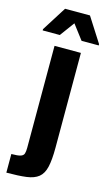

<svg xmlns="http://www.w3.org/2000/svg" viewBox="-163 -760 578 1006"><g transform="rotate(15 126.0 -257.5)"><path d="M-17 197V96Q18 96 33 91Q48 86 51.5 74Q55 62 55 43V-510H198V4Q198 70 189 109Q180 148 156.5 167Q133 186 91 191.5Q49 197 -17 197ZM-26 -572V-579L58 -712H193L278 -579V-572H185L125 -651L67 -572Z"/></g></svg>

Font: Saira SemiCondensed
Style: Bold
Weight: 700
Width: 4
Designer: Hector Gatti with collaboration of the Omnibus-Type team
Foundry: Omnibus-Type
Version: Version 1.101